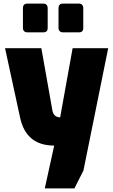

<svg xmlns="http://www.w3.org/2000/svg" viewBox="-20 -806 627 1063"><path d="M280 0Q124 0 91 -156L8 -539H209L270 -195Q276 -158 313 -156L382 -539H579L442 138L392 237H228ZM107 -650V-761Q107 -773 113 -779.5Q119 -786 131 -786H221Q232 -786 238 -779Q244 -772 244 -761V-650Q244 -639 238 -633Q232 -627 221 -627H131Q120 -627 113.5 -633.5Q107 -640 107 -650ZM304 -650V-761Q304 -773 310 -779.5Q316 -786 328 -786H418Q429 -786 435 -779Q441 -772 441 -761V-650Q441 -639 435 -633Q429 -627 418 -627H328Q317 -627 310.5 -633.5Q304 -640 304 -650Z"/></svg>

Font: Exo Black
Style: Regular
Weight: 900
Designer: Natanael Gama
Foundry: Natanael Gama
Version: Version 1.500; ttfautohint (v1.6)